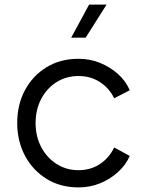

<svg xmlns="http://www.w3.org/2000/svg" viewBox="-20 -804 640 836"><path d="M322 12Q372 12 416 -6Q460 -24 494 -55Q528 -86 545 -125L477 -162Q456 -117 415.5 -90Q375 -63 322 -63Q269 -63 226.5 -90Q184 -117 159.5 -163.5Q135 -210 135 -268Q135 -327 159.5 -373.5Q184 -420 226.5 -446.5Q269 -473 322 -473Q375 -473 416 -446Q457 -419 477 -376L545 -411Q528 -451 494 -481.5Q460 -512 416 -530Q372 -548 322 -548Q243 -548 183 -511.5Q123 -475 89 -412Q55 -349 55 -269Q55 -189 89 -125.5Q123 -62 183 -25Q243 12 322 12ZM290 -640H353L444 -784H368Z"/></svg>

Font: Plus Jakarta Sans
Style: Regular
Weight: 400
Designer: Gumpita Rahayu
Foundry: Tokotype
Version: Version 2.004; ttfautohint (v1.8.3)